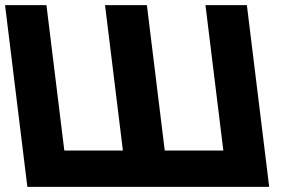

<svg xmlns="http://www.w3.org/2000/svg" viewBox="-31 -723 1134 741"><path d="M443.3 -142.1H217.2L148.3 -703.1H-11.5L74.6 -1.9H234.4H460.5H462.2H620.3H622H848.1H1007.9L921.8 -703.1H762L830.9 -142.1H604.8L535.9 -703.1H534.2H376.1H374.4Z"/></svg>

Font: Hussar
Style: BdOpOblOne
Weight: 700
Foundry: Cannot Into Space Fonts
Version: Version 2.00